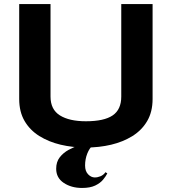

<svg xmlns="http://www.w3.org/2000/svg" viewBox="-20 -720 850 950"><path d="M75 -700H230V-242Q230 -178 276.5 -149Q323 -120 405 -120Q495 -120 537.5 -149Q580 -178 580 -242V-700H735V-230Q735 -167 708.5 -121.5Q682 -76 635.5 -47Q589 -18 530 -4Q471 10 405 10Q339 10 280 -4Q221 -18 174.5 -47Q128 -76 101.5 -121.5Q75 -167 75 -230ZM511 138Q504 152 490 169Q476 186 451 198Q426 210 386 210Q333 210 295.5 185Q258 160 258 115Q258 81 275.5 58.5Q293 36 319.5 21.5Q346 7 375 -2.5Q404 -12 427 -19L439 0Q423 12 412 39.5Q401 67 401 99Q401 127 416 142.5Q431 158 449 158Q463 158 477.5 152Q492 146 502 132Z"/></svg>

Font: Copperplate Sans CC
Style: Bold
Weight: 700
Designer: indestructible type*
Foundry: Cowboy Collective
Version: Version 1.000